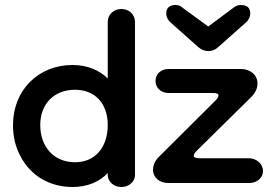

<svg xmlns="http://www.w3.org/2000/svg" viewBox="-20 -732 1088 768"><path d="M682 -712C657 -712 645 -700 645 -677C645 -667 649 -657 658 -646L775 -542C798 -523 830 -523 851 -542L968 -646C977 -657 981 -667 981 -678C981 -701 968 -712 943 -712C933 -712 924 -709 915 -702L813 -626L709 -702C702 -709 693 -712 682 -712ZM270 16C330 16 378 -5 411 -40V-34C411 -2 438 16 466 16C493 16 520 -2 520 -34V-642C520 -678 493 -696 466 -696C438 -696 411 -678 411 -642V-418C378 -451 330 -472 270 -472C132 -472 32 -370 32 -232C32 -185 42 -143 63 -105C103 -29 179 16 270 16ZM978 0C1007 0 1032 -20 1032 -48C1032 -77 1005 -99 976 -99H778C763 -99 755 -102 755 -109C755 -114 759 -121 766 -128L982 -341C1001 -359 1010 -378 1010 -398C1010 -433 980 -456 944 -456H654C625 -456 602 -437 602 -408C602 -380 625 -360 654 -360H832C847 -360 854 -357 854 -350C854 -345 850 -338 843 -331L610 -99C598 -84 592 -69 592 -53C592 -22 618 0 653 0ZM280 -83C197 -83 141 -143 141 -232C141 -317 197 -373 280 -373C361 -373 411 -317 411 -232C411 -143 361 -83 280 -83Z"/></svg>

Font: Dongle
Style: Regular
Weight: 400
Designer: Yanghee Ryu
Foundry: Yanghee Ryu
Version: Version 2.000